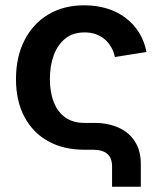

<svg xmlns="http://www.w3.org/2000/svg" viewBox="-20 -567 613 727"><path d="M404.3 140.1V63.5Q404.3 31.2 386.2 15.6Q368.2 0 333 0H299.3Q220.7 0 162.6 -32.2Q104.5 -64.5 72.5 -124.5Q40.5 -184.6 40.5 -267.6Q40.5 -351.1 72.5 -414.1Q104.5 -477.1 162.6 -512Q220.7 -546.9 299.3 -546.9Q345.7 -546.9 385.3 -534.7Q424.8 -522.5 455.6 -499.3Q486.3 -476.1 506.6 -443.4Q526.9 -410.6 534.7 -370.1L415 -351.1Q410.6 -372.1 400.6 -389.2Q390.6 -406.2 376.2 -418.5Q361.8 -430.7 342.8 -437.5Q323.7 -444.3 300.3 -444.3Q256.8 -444.3 227.8 -421.4Q198.7 -398.4 183.8 -358.6Q168.9 -318.8 168.9 -267.6Q168.9 -217.3 183.8 -179.7Q198.7 -142.1 227.8 -121.8Q256.8 -101.6 300.3 -101.6H337.4Q389.2 -101.6 429 -83.7Q468.8 -65.9 491 -31Q513.2 3.9 513.2 54.2V140.1Z"/></svg>

Font: Inter 18pt SemiBold
Style: Regular
Weight: 600
Designer: Rasmus Andersson
Foundry: rsms
Version: Version 4.001;git-66647c0bb